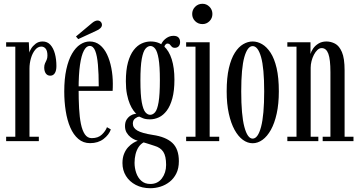

<svg xmlns="http://www.w3.org/2000/svg" viewBox="-20 -747 1904 1016"><path d="M12.5 0V-23.5H61V-500H12.5V-523.5H132.5L135 -468.5Q136 -475 144.5 -489.2Q153 -503.5 168.5 -515.5Q184 -527.5 205.5 -527.5Q230.5 -527.5 246.5 -510Q262.5 -492.5 270.5 -463Q278.5 -433.5 278.5 -397.5Q278.5 -373 270 -359.8Q261.5 -346.5 246 -346.5Q231 -346.5 222.5 -358.2Q214 -370 214 -390Q214 -402.5 218.2 -411.8Q222.5 -421 226.8 -430.2Q231 -439.5 231 -453Q231 -477.5 222 -489Q213 -500.5 198.5 -500.5Q180 -500.5 165.8 -483Q151.5 -465.5 143.8 -438.8Q136 -412 136 -384V-23.5H185.5V0Z M456.5 10.5Q420.5 10.5 394.5 -11.8Q368.5 -34 352 -72.2Q335.5 -110.5 327.8 -159.8Q320 -209 320 -263Q320 -330 331 -380Q342 -430 361 -462.8Q380 -495.5 404.2 -511.5Q428.5 -527.5 454.5 -527.5Q485.5 -527.5 508.5 -509Q531.5 -490.5 546.5 -458.8Q561.5 -427 569.2 -386.8Q577 -346.5 577 -304Q577 -294.5 576.8 -285Q576.5 -275.5 576 -266H389V-290H502.5Q502.5 -357 498.2 -404.8Q494 -452.5 483.8 -478.2Q473.5 -504 454.5 -504Q437 -504 423.8 -479Q410.5 -454 403.2 -403.2Q396 -352.5 396 -275Q396 -221 398.5 -174Q401 -127 408.2 -91.5Q415.5 -56 429.2 -36Q443 -16 465.5 -16Q499.5 -16 519.2 -35Q539 -54 546 -74L566.5 -62Q556.5 -33.5 527.8 -11.5Q499 10.5 456.5 10.5ZM394 -540 382 -554 467.5 -625.5Q474.5 -631.5 482 -635Q489.5 -638.5 496.5 -638.5Q503 -638.5 508.5 -635.2Q514 -632 517 -626Q519.5 -621 519.5 -615.5Q519.5 -606 511 -597.8Q502.5 -589.5 490 -584.5Z M775.5 249Q732 249 698.5 231.5Q665 214 646.5 184Q628 154 628 116Q628 88 636.5 67Q645 46 658 32Q671 18 684.8 9.5Q698.5 1 709 -2Q704.5 -3 693.8 -7.5Q683 -12 671 -21.2Q659 -30.5 650.2 -45Q641.5 -59.5 641.5 -80Q641.5 -101 650.5 -114.8Q659.5 -128.5 671.8 -135.8Q684 -143 693.5 -144Q695.5 -144.5 698.2 -144.8Q701 -145 701.5 -144.5Q695 -150 685.5 -163Q676 -176 667 -197Q658 -218 652 -247.8Q646 -277.5 646 -316.5Q646 -376.5 657.2 -417Q668.5 -457.5 687.5 -482Q706.5 -506.5 729.8 -517Q753 -527.5 777 -527.5Q819 -527.5 846.8 -503Q874.5 -478.5 888.8 -433.2Q903 -388 903 -325.5Q903 -267 892 -226.5Q881 -186 862.5 -161.5Q844 -137 821 -126.2Q798 -115.5 774.5 -115.5Q750.5 -115.5 736.8 -121.2Q723 -127 720 -128.5Q719.5 -129.5 718.8 -129.5Q718 -129.5 716.5 -129.5Q707.5 -129.5 695.2 -120.2Q683 -111 683 -93Q683 -70 707 -56Q731 -42 788.5 -33Q857.5 -23 892 9.2Q926.5 41.5 926.5 106Q926.5 144 913 171Q899.5 198 877.5 215.2Q855.5 232.5 828.8 240.8Q802 249 775.5 249ZM775.5 226.5Q814.5 226.5 836.8 196.8Q859 167 859 125.5Q859 79 844 56.2Q829 33.5 797 24.5Q785 20.5 774 17Q763 13.5 754.2 10.8Q745.5 8 740 6.5Q724 15 713.2 31.5Q702.5 48 697.2 69.5Q692 91 692 114.5Q692 142 700.8 167.8Q709.5 193.5 728 210Q746.5 226.5 775.5 226.5ZM774.5 -139.5Q789 -139.5 800.8 -153.2Q812.5 -167 819.2 -206.5Q826 -246 826 -323.5Q826 -397.5 819.2 -436.2Q812.5 -475 801.2 -489.2Q790 -503.5 776 -503.5Q762 -503.5 749.8 -489.2Q737.5 -475 730.2 -435.5Q723 -396 723 -321Q723 -244.5 730.2 -205.8Q737.5 -167 749.2 -153.2Q761 -139.5 774.5 -139.5ZM828 -494.5Q832 -521.5 852.8 -539.5Q873.5 -557.5 897.5 -557.5Q916 -557.5 924.5 -548.5Q933 -539.5 933 -524.5Q933 -510.5 925.5 -502.2Q918 -494 905 -494Q894.5 -494 889 -499.8Q883.5 -505.5 879.2 -511Q875 -516.5 866.5 -516.5Q860 -516.5 854.8 -510.2Q849.5 -504 849.5 -493.5Z M965 0V-23.5H1014.5V-500H965V-523.5H1089.5V-23.5H1140V0ZM1051.5 -619.5Q1028.5 -619.5 1012.8 -635Q997 -650.5 997 -673Q997 -695.5 1012.8 -711.2Q1028.5 -727 1051.5 -727Q1073 -727 1088.5 -711.2Q1104 -695.5 1104 -673Q1104 -650.5 1088.5 -635Q1073 -619.5 1051.5 -619.5Z M1317 11Q1290 11 1265.2 -7Q1240.5 -25 1221.2 -60Q1202 -95 1190.8 -146Q1179.5 -197 1179.5 -263.5Q1179.5 -336 1191.2 -386.5Q1203 -437 1222.8 -468Q1242.5 -499 1267 -513.2Q1291.5 -527.5 1317 -527.5Q1342.5 -527.5 1367 -513.2Q1391.5 -499 1411.8 -468Q1432 -437 1443.8 -386.5Q1455.5 -336 1455.5 -263.5Q1455.5 -197 1444.2 -146Q1433 -95 1413.5 -60Q1394 -25 1369 -7Q1344 11 1317 11ZM1317 -13.5Q1345 -13.5 1361.5 -75.8Q1378 -138 1378 -263.5Q1378 -387 1361.5 -445Q1345 -503 1317 -503Q1289.5 -503 1273 -445Q1256.5 -387 1256.5 -263.5Q1256.5 -138 1273 -75.8Q1289.5 -13.5 1317 -13.5Z M1500.5 0V-23.5H1549V-500H1500.5V-523.5H1623V-461.5Q1626.5 -475 1637.2 -490.5Q1648 -506 1665.8 -516.8Q1683.5 -527.5 1707.5 -527.5Q1731 -527.5 1753 -516Q1775 -504.5 1789.2 -471.8Q1803.5 -439 1803.5 -374.5V-23.5H1850.5V0H1687.5V-23.5H1728.5V-365.5Q1728.5 -432.5 1717.5 -462.5Q1706.5 -492.5 1682 -492.5Q1670 -492.5 1659.5 -482.5Q1649 -472.5 1641 -457Q1633 -441.5 1628.5 -423.5Q1624 -405.5 1624 -389V-23.5H1664.5V0Z"/></svg>

Font: Imbue 48pt
Style: Regular
Weight: 400
Designer: Tyler Finck
Foundry: Etcetera Type Company
Version: Version 1.102